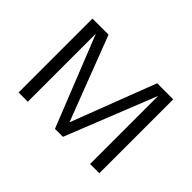

<svg xmlns="http://www.w3.org/2000/svg" viewBox="-102 -737 955 955"><g transform="rotate(45 375.0 -260.0)"><path d="M91 0V-520H204L375 -74L546 -520H659V0H594V-479L403 0H347L156 -479V0Z"/></g></svg>

Font: Iosevka Aile Light
Style: Regular
Weight: 300
Designer: Belleve Invis
Foundry: Belleve Invis
Version: Version 27.3.5; ttfautohint (v1.8.4)